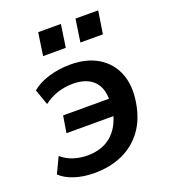

<svg xmlns="http://www.w3.org/2000/svg" viewBox="-133 -808 805 914"><g transform="rotate(-20 269.5 -351.0)"><path d="M190 10Q135 10 90 -4.5Q45 -19 18 -45L56 -125Q82 -102 116 -91Q150 -80 187 -80Q261 -80 307.5 -119.5Q354 -159 370 -230L382 -214H128L142 -299H397L373 -267Q381 -345 345 -385Q309 -425 236 -425Q198 -425 160.5 -413.5Q123 -402 89 -376L61 -455Q93 -483 145.5 -499Q198 -515 256 -515Q339 -515 396 -480.5Q453 -446 478 -384Q503 -322 489 -238Q476 -156 435 -101Q394 -46 331.5 -18Q269 10 190 10ZM338 -597 355 -712H470L452 -597ZM149 -597 166 -712H281L264 -597Z"/></g></svg>

Font: Mulish ExtraLight
Style: Italic
Weight: 200
Italic angle: -9°
Designer: Vernon Adams
Foundry: Vernon Adams
Version: Version 3.603